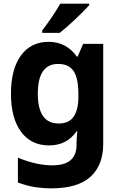

<svg xmlns="http://www.w3.org/2000/svg" viewBox="-20 -786 640 1051"><path d="M307 -606Q344 -635 393.5 -682Q443 -729 468 -757V-766H310Q291 -732 264 -692.5Q237 -653 211 -619V-606ZM187 -273Q187 -436 298 -436Q356 -436 382.5 -397.5Q409 -359 409 -271V-253Q409 -186 383.5 -148Q358 -110 301 -110Q187 -110 187 -273ZM545 1V-546H435L405 -476H401Q343 -557 246 -557Q149 -557 94.5 -482Q40 -407 40 -273Q40 -140 95 -65Q150 10 248 10Q346 10 399 -67H403Q402 -53 400.5 -37Q399 -21 399 -4V7Q399 118 270 119Q182 120 78 77V213Q125 231 171 238Q217 245 260 245Q406 245 475.5 181.5Q545 118 545 1Z"/></svg>

Font: Noto Sans Mono UI
Style: Bold
Weight: 700
Designer: Monotype Design team
Foundry: Monotype Imaging Inc.
Version: 1.000